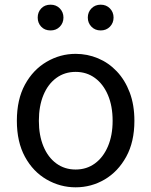

<svg xmlns="http://www.w3.org/2000/svg" viewBox="-20 -787 646 820"><path d="M303 13Q237 13 179 -20.5Q121 -54 86.5 -117.5Q52 -181 52 -271Q52 -362 86.5 -425.5Q121 -489 179 -523Q237 -557 303 -557Q353 -557 398.5 -538Q444 -519 479 -482Q514 -445 534 -392Q554 -339 554 -271Q554 -181 519 -117.5Q484 -54 427 -20.5Q370 13 303 13ZM303 -63Q350 -63 385.5 -89Q421 -115 441 -162Q461 -209 461 -271Q461 -334 441 -381Q421 -428 385.5 -454Q350 -480 303 -480Q256 -480 220.5 -454Q185 -428 165.5 -381Q146 -334 146 -271Q146 -209 165.5 -162Q185 -115 220.5 -89Q256 -63 303 -63ZM196 -657Q171 -657 156 -673Q141 -689 141 -712Q141 -735 156 -751Q171 -767 196 -767Q220 -767 235.5 -751Q251 -735 251 -712Q251 -689 235.5 -673Q220 -657 196 -657ZM410 -657Q386 -657 370.5 -673Q355 -689 355 -712Q355 -735 370.5 -751Q386 -767 410 -767Q434 -767 449.5 -751Q465 -735 465 -712Q465 -689 449.5 -673Q434 -657 410 -657Z"/></svg>

Font: Noto Sans KR Thin
Style: Regular
Weight: 400
Version: Version 2.004-H2;hotconv 1.0.118;makeotfexe 2.5.65603